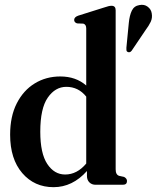

<svg xmlns="http://www.w3.org/2000/svg" viewBox="-20 -766 650 796"><path d="M22 -207.5Q22 -283.5 49.5 -337.5Q77 -391.5 124 -420.2Q171 -449 230 -449Q294.5 -449 337.5 -411.5V-648Q337.5 -664.5 325.5 -668L299.5 -669Q287.5 -673 287.5 -683.5Q287.5 -695 304 -701L412 -735Q424 -739 430.2 -740.5Q436.5 -742 442.5 -742Q459.5 -742 459.5 -723.5V-64Q459.5 -41.5 474 -37L494.5 -32.5Q506.5 -26 506.5 -15.5Q506.5 0 489 0H376.5Q360.5 0 350.5 -10Q340.5 -20 340.5 -36.5V-57Q280.5 10 202 10Q122.5 10 72.2 -48.5Q22 -107 22 -207.5ZM147 -220Q147 -130 176 -86.2Q205 -42.5 250 -42.5Q299.5 -42.5 337.5 -88V-365.5Q305 -406 255 -406Q209 -406 178 -361.2Q147 -316.5 147 -220ZM514 -671Q517 -702 526.5 -721.8Q536 -741.5 558 -745Q578 -749 592.2 -738.2Q606.5 -727.5 609 -711Q612.5 -692 604.8 -675.5Q597 -659 583 -640.5L526 -556Q519 -546.5 509.5 -550.5Q505 -552.5 504.2 -557.2Q503.5 -562 504 -568Z"/></svg>

Font: Fraunces 144pt S050 SemiBold
Style: Regular
Weight: 600
Version: Version 1.000; ttfautohint (v1.8.3)